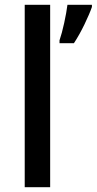

<svg xmlns="http://www.w3.org/2000/svg" viewBox="-20 -780 403 800"><path d="M189 0H83V-760H189ZM363 -751Q353 -722 332 -678.5Q311 -635 288 -600H228V-612Q238 -641 247.5 -684.5Q257 -728 261 -760H363Z"/></svg>

Font: Noto Sans Sinhala UI Medium
Style: Regular
Weight: 500
Designer: Jelle Bosma - Monotype Design Team
Foundry: Monotype Imaging Inc.
Version: Version 2.006; ttfautohint (v1.8.4.7-5d5b)